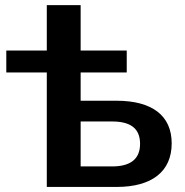

<svg xmlns="http://www.w3.org/2000/svg" viewBox="-20 -739 732 759"><path d="M440.9 0C580.6 0 658.7 -61 658.7 -172.4C658.7 -282.2 581.1 -340.8 440.4 -340.8H298.8V-452.6H481V-539.1H298.8V-718.8H165V-539.1H4.9V-452.6H165V0ZM298.8 -258.8H422.9C496.1 -258.8 533.7 -231.4 533.7 -170.4C533.7 -110.4 496.1 -81.1 422.9 -81.1H298.8Z"/></svg>

Font: Winston SemiBold
Style: Regular
Weight: 600
Designer: Vernon Adams, Kim Jin-seong, David Berlow, Cristiano Sobral
Foundry: The Winston Project Authors
Version: Version 3.004